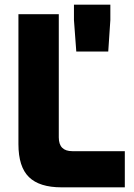

<svg xmlns="http://www.w3.org/2000/svg" viewBox="-20 -803 576 823"><path d="M59 -185V-742H232V-214Q232 -155 290 -155H515V0H244Q149 0 104 -44Q59 -88 59 -185ZM297 -717V-783H453V-717L444 -582H307Z"/></svg>

Font: Exo ExtraBold
Style: Regular
Weight: 800
Designer: Natanael Gama
Foundry: Natanael Gama
Version: Version 1.500